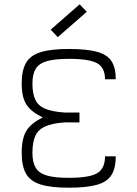

<svg xmlns="http://www.w3.org/2000/svg" viewBox="-20 -860 640 894"><path d="M300 14Q217 14 169 -1Q121 -16 101 -51.5Q81 -87 81 -148Q81 -215 102.5 -250.5Q124 -286 179 -313Q124 -340 102.5 -374Q81 -408 81 -471Q81 -532 101 -567Q121 -602 169 -617Q217 -632 300 -632Q383 -632 431 -619Q479 -606 499 -575.5Q519 -545 519 -491H469Q469 -545 432.5 -565.5Q396 -586 300 -586Q236 -586 199 -575.5Q162 -565 146.5 -540Q131 -515 131 -471Q131 -424 144.5 -395.5Q158 -367 191 -353.5Q224 -340 280 -336H350V-290H280Q224 -286 191 -271.5Q158 -257 144.5 -227.5Q131 -198 131 -148Q131 -104 146.5 -78.5Q162 -53 199 -42.5Q236 -32 300 -32Q396 -32 432.5 -53.5Q469 -75 469 -132H519Q519 -77 499 -45Q479 -13 431 0.5Q383 14 300 14ZM249 -687 216 -722 351 -840 384 -805Z"/></svg>

Font: Victor Mono Thin
Style: Regular
Weight: 100
Monospace: yes
Designer: Rune Bjørnerås
Version: Version 1.561;gftools[0.9.30]